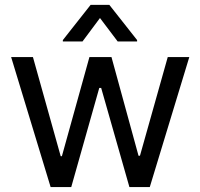

<svg xmlns="http://www.w3.org/2000/svg" viewBox="-20 -763 817 783"><path d="M25.4 -530.3H114.3L227.5 -126H232.4L344.7 -530.3H434.6L544.9 -127.9H550.8L664.1 -530.3H752L590.8 0H507.8L392.6 -404.3H384.8L270.5 0H186.5ZM387.7 -689.5 316.4 -593.8H236.3V-599.6L349.6 -743.2H425.8L539.1 -599.6V-593.8H460Z"/></svg>

Font: WEMIX Pretendard Variable
Style: Regular
Weight: 400
Designer: Base glyphs from Inter by Rasmus Andersson; Hangeul glyphs from Noto Sans CJK(Source Han Sans) by Jang Soo-young and Kan
Foundry: Kil Hyung-jin
Version: Version 1.000;Glyphs 3.2 (3208)